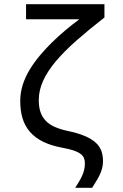

<svg xmlns="http://www.w3.org/2000/svg" viewBox="-20 -710 590 921"><path d="M77.1 -225.6C77.1 -194.7 80.8 -167 88.1 -142.6C95.5 -118.2 107.3 -96.5 123.5 -77.6C139.8 -58.8 160.8 -43 186.5 -30.3C212.2 -17.6 243.7 -7.8 280.8 -1C302.6 2.9 320.4 7.3 334.2 12.2C348.1 17.1 358.9 22.5 366.7 28.3C374.5 34.2 379.9 40.9 382.8 48.3C385.7 55.8 387.2 64.1 387.2 73.2C387.2 84.6 386 95.3 383.5 105.2C381.1 115.2 377.8 124.8 373.5 134C369.3 143.3 364.3 152.6 358.6 161.9C352.9 171.1 347 180.8 340.8 190.9H421.9C428.1 180.8 434.2 170.9 440.4 161.1C446.6 151.4 452.2 141.4 457.3 131.1C462.3 120.8 466.4 110.1 469.5 98.9C472.6 87.6 474.1 75.7 474.1 63C474.1 44.8 471.4 28.2 466.1 13.4C460.7 -1.4 451.5 -14.6 438.5 -26.4C425.5 -38.1 408 -48.6 386.2 -57.9C364.4 -67.1 337.1 -75.2 304.2 -82C280.1 -87.2 259.4 -93.8 241.9 -101.6C224.5 -109.4 210.2 -119.2 199 -131.1C187.7 -143 179.4 -156.9 174.1 -172.9C168.7 -188.8 166 -207.7 166 -229.5C166 -261.1 173 -292.2 187 -322.8C201 -353.4 221.4 -384.5 248 -416.3C274.7 -448 307.7 -481.1 346.9 -515.6C386.1 -550.1 430.8 -586.9 481 -626V-689.9H105V-617.7H360.8C337.7 -600.7 315.3 -583.1 293.5 -564.7C271.6 -546.3 250.4 -527 229.7 -506.8C209.1 -486.7 189.5 -465.6 171.1 -443.6C152.8 -421.6 136.5 -399 122.3 -375.7C108.2 -352.5 97.1 -328.3 89.1 -303.2C81.1 -278.2 77.1 -252.3 77.1 -225.6Z"/></svg>

Font: CodeNewRoman Nerd Font Mono
Style: Regular
Weight: 400
Monospace: yes
Designer: Sam Radian
Foundry: Code New Roman
Version: Version 2.00 November 29, 2014;Nerd Fonts 3.2.1